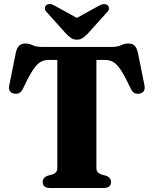

<svg xmlns="http://www.w3.org/2000/svg" viewBox="-20 -933 763 953"><path d="M190.5 -700H532.5Q564 -700 581 -708.5Q598 -717 616.5 -717Q637 -717 647.5 -707Q658 -697 664 -673.5L697 -510Q703.5 -474 673 -468.5Q644.5 -462.5 630.5 -490Q603 -548.5 583.2 -580Q563.5 -611.5 545 -623.5Q526.5 -635.5 501.5 -635.5H458.5V-98Q458.5 -75.5 483.5 -67L507 -60.5Q531 -52 531 -29Q531 0 494 0H229Q192 0 192 -29Q192 -52 216 -60.5L239.5 -67Q264.5 -75.5 264.5 -98V-635.5H221.5Q197 -635.5 178.2 -623.5Q159.5 -611.5 139.8 -580Q120 -548.5 92.5 -490Q78.5 -462.5 50 -468.5Q19.5 -474 26 -510L59 -673.5Q65 -697 75.5 -707Q86 -717 106.5 -717Q125 -717 142 -708.5Q159 -700 190.5 -700ZM416 -766.5Q402 -753 390.5 -744.5Q379 -736 361.5 -736Q344 -736 332.5 -744.5Q321 -753 307 -766.5L212.5 -872Q202 -882.5 202.8 -892.2Q203.5 -902 209.5 -907Q225.5 -920 252 -904.5L361.5 -844L471 -904.5Q498 -919.5 514 -907Q520 -902 520.8 -892.2Q521.5 -882.5 511 -872Z"/></svg>

Font: Fraunces 9pt S000
Style: Bold
Weight: 700
Version: Version 1.000; ttfautohint (v1.8.3)